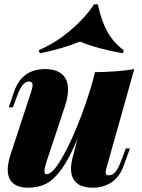

<svg xmlns="http://www.w3.org/2000/svg" viewBox="-20 -852 657 886"><path d="M16.1 0ZM164.1 -606 158.7 -620.1Q235.8 -653.8 303.7 -710.9Q371.6 -768.1 414.1 -832H431.6Q447.8 -755.9 474.9 -706.5Q502 -657.2 550.8 -620.1L546.9 -606Q428.7 -627 348.6 -660.2Q273.4 -628.4 164.1 -606ZM579.6 -167 551.3 -88.9Q532.2 -35.6 494.6 -10.7Q457 14.2 408.7 14.2Q342.3 14.2 319.3 -24.9Q307.6 -44.9 307.6 -73.2Q307.6 -97.2 315.4 -126L337.9 -211.9Q299.8 -120.6 264.4 -71.5Q229 -22.5 192.9 -4.2Q156.7 14.2 109.4 14.2Q64 14.2 39.8 -7.1Q15.6 -28.3 15.6 -69.3Q15.6 -97.7 28.3 -137.2L125.5 -434.1Q130.4 -448.7 130.4 -458Q130.4 -476.1 113.3 -476.1Q84 -476.1 60.5 -413.1L39.6 -356.9H20.5L45.4 -430.2Q81.5 -533.2 188.5 -533.2Q238.8 -533.2 266.4 -509.5Q293.9 -485.8 293.9 -439Q293.9 -404.3 279.3 -360.8L193.4 -102.1Q185.1 -75.7 185.1 -63Q185.1 -47.9 195.3 -47.9Q219.7 -47.9 257.3 -108.6Q294.9 -169.4 335 -266.8Q375 -364.3 405.3 -468.3L418.5 -519Q528.8 -520.5 599.6 -533.2L473.6 -85Q467.3 -64.5 467.3 -56.2Q467.3 -43 482.4 -43Q498 -43 511.2 -57.1Q524.4 -71.3 537.6 -106L560.5 -167Z"/></svg>

Font: TypoPRO Playfair Display
Style: Italic
Weight: 900
Italic angle: -14°
Designer: Claus Eggers Sørensen
Foundry: Claus Eggers Sørensen
Version: Version 1.004;PS 001.004;hotconv 1.0.70;makeotf.lib2.5.58329